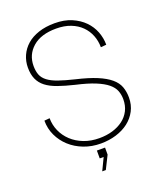

<svg xmlns="http://www.w3.org/2000/svg" viewBox="-160 -831 943 1105"><g transform="rotate(-20 311.5 -278.5)"><path d="M322 16Q266 16 218 -2.5Q170 -21 135 -53Q100 -85 80 -127.5Q60 -170 60 -219L93 -222Q93 -181 109.5 -143.5Q126 -106 156.5 -77.5Q187 -49 229.5 -32.5Q272 -16 324 -16Q368 -16 405 -27Q442 -38 470 -59Q498 -80 513.5 -110.5Q529 -141 529 -180Q529 -208 519.5 -232.5Q510 -257 484.5 -278Q459 -299 414 -317.5Q369 -336 298 -352Q240 -366 197.5 -381Q155 -396 128 -417Q101 -438 88 -467.5Q75 -497 75 -538Q75 -577 90.5 -611.5Q106 -646 135 -671.5Q164 -697 207.5 -711.5Q251 -726 306 -726Q365 -726 409.5 -707Q454 -688 484 -657.5Q514 -627 529 -588Q544 -549 544 -508L510 -505Q510 -543 496.5 -577.5Q483 -612 457 -638Q431 -664 392.5 -679Q354 -694 304 -694Q211 -694 160 -649.5Q109 -605 109 -536Q109 -504 118 -481Q127 -458 150 -440.5Q173 -423 211.5 -409.5Q250 -396 308 -382Q385 -364 434 -343.5Q483 -323 512 -298.5Q541 -274 552 -244Q563 -214 563 -178Q563 -133 544 -97Q525 -61 492.5 -36Q460 -11 416 2.5Q372 16 322 16ZM273 169 309 94H285V46H335V89L295 169Z"/></g></svg>

Font: Geist Thin
Style: Regular
Weight: 400
Designer: Basement.studio, Andrés Briganti, Mateo Zaragoza
Foundry: Basement.studio, Vercel, Andrés Briganti, Guido Ferreyra, Mateo Zaragoza
Version: Version 1.401